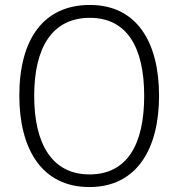

<svg xmlns="http://www.w3.org/2000/svg" viewBox="-20 -796 721 775"><path d="M622 -409C622 -629 530 -776 343 -776C155 -776 58 -637 58 -410C58 -200 145 -41 341 -41C534 -41 622 -198 622 -409ZM118 -409C118 -603 190 -724 343 -724C489 -724 562 -610 562 -409C562 -211 492 -92 341 -92C191 -92 118 -214 118 -409Z"/></svg>

Font: Noto Sans Tamil UI SemiCondensed Light
Style: Regular
Weight: 300
Width: 4
Designer: Jelle Bosma - Monotype Design Team
Foundry: Monotype Imaging Inc.
Version: Version 2.004